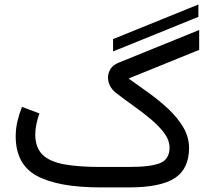

<svg xmlns="http://www.w3.org/2000/svg" viewBox="-20 -815 915 835"><path d="M471.7 -591.3V-645L842.8 -795.4V-741.7ZM541 0H417.5Q233.9 0 141.1 -49.8Q48.3 -99.6 48.3 -222.2Q48.3 -255.9 55.9 -288.1Q63.5 -320.3 75.7 -350.1L151.4 -321.8Q143.6 -300.3 138.4 -275.9Q133.3 -251.5 133.3 -229.5Q133.8 -172.4 165.5 -141.8Q197.3 -111.3 260.3 -100.1Q323.2 -88.9 417.5 -88.9H540.5Q635.3 -88.9 676.3 -105.7Q717.3 -122.6 717.3 -172.9Q717.3 -205.1 694.6 -235.8Q671.9 -266.6 636 -296.6Q600.1 -326.7 559.1 -355.7Q518.1 -384.8 481.9 -413.1Q466.3 -425.8 458 -442.9Q449.7 -460 449.7 -477.5Q449.7 -497.6 460.7 -515.1Q471.7 -532.7 495.1 -542L846.2 -684.6V-598.1L539.1 -473.6Q581.1 -443.8 627 -410.9Q672.9 -377.9 712.6 -340.6Q752.4 -303.2 777.3 -261Q802.2 -218.8 802.2 -170.9Q801.8 -80.1 739.5 -40Q677.2 0 541 0Z"/></svg>

Font: Vazirmatn RD UI FD
Style: Regular
Weight: 400
Designer: Saber Rastikerdar
Foundry: Saber Rastikerdar
Version: Version 33.003